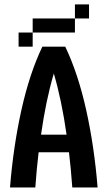

<svg xmlns="http://www.w3.org/2000/svg" viewBox="-20 -832 478 852"><path d="M24.4 0Q39.1 -182.6 75.2 -344.7Q111.3 -506.8 168 -625H269.5Q326.2 -506.8 362.3 -344.7Q398.4 -182.6 413.1 0H300.8Q294.9 -83 286.1 -156.2H151.4Q142.6 -83 136.7 0ZM275.4 -234.4Q253.9 -386.7 218.8 -505.9Q183.6 -386.7 162.1 -234.4ZM250 -750V-687.5H187.5V-750ZM375 -812.5V-750H312.5V-812.5ZM312.5 -750V-687.5H250V-750ZM187.5 -750V-687.5H125V-750ZM125 -687.5V-625H62.5V-687.5Z"/></svg>

Font: Sudo Variable
Style: Regular
Weight: 400
Monospace: yes
Designer: Jens Kutilek
Foundry: Jens Kutilek
Version: Version 0.040